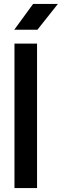

<svg xmlns="http://www.w3.org/2000/svg" viewBox="-20 -949 312 969"><path d="M53 0V-729H167V0ZM52 -799 147 -929H272L169 -799Z"/></svg>

Font: Hubot Sans Medium
Style: Regular
Weight: 500
Designer: Deni Anggara
Foundry: GitHub, Inc., Subsidiary of Microsoft Corporation
Version: Version 2.000